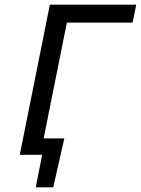

<svg xmlns="http://www.w3.org/2000/svg" viewBox="-20 -658 599 816"><path d="M264.2 -562 165.5 -69.8H253.4L206.1 138.2H131.8L159.2 0H64L191.9 -638.2H559.1L543.5 -562Z"/></svg>

Font: Code New Roman
Style: Italic
Weight: 400
Italic angle: -11°
Monospace: yes
Designer: Sam Radian
Foundry: Code New Roman
Version: Version 1.508 October 19, 2014